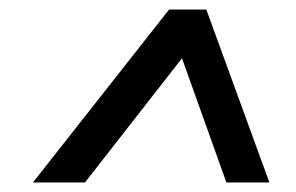

<svg xmlns="http://www.w3.org/2000/svg" viewBox="-20 -656 620 402"><path d="M49 -274 334 -636H412L544 -274H454L361 -534L158 -274Z"/></svg>

Font: Sometype Mono SemiBold
Style: Italic
Weight: 600
Italic angle: -12°
Designer: Ryoichi Tsunekawa
Foundry: Dharma Type
Version: Version 1.001